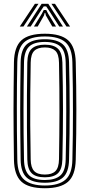

<svg xmlns="http://www.w3.org/2000/svg" viewBox="-20 -985 474 1012"><path d="M216.5 7.2Q130.5 7.2 92.8 -27.6Q55 -62.5 53.5 -142.8Q52.5 -215.8 51.9 -279Q51.2 -342.2 51.2 -402Q51.2 -461.8 51.9 -524Q52.5 -586.2 53.5 -657.2Q55 -737.8 92.9 -772.5Q130.8 -807.2 216.5 -807.2Q300.5 -807.2 338.9 -772.9Q377.2 -738.5 379.2 -657.5Q380.8 -592.2 381.6 -530.9Q382.5 -469.5 382.5 -407.8Q382.5 -346 381.8 -280.6Q381 -215.2 379.2 -142.5Q377.2 -60.2 338.1 -26.5Q299 7.2 216.5 7.2ZM216.5 -7.2Q290 -7.2 325 -37.8Q360 -68.2 361.5 -143Q363 -210.2 363.8 -272.1Q364.5 -334 364.5 -395Q364.5 -456 363.9 -520.4Q363.2 -584.8 361.5 -656.8Q360 -730.8 325.5 -761.8Q291 -792.8 216.5 -792.8Q139.5 -792.8 106.1 -761Q72.8 -729.2 71.2 -656.8Q70 -597.2 69.4 -540.1Q68.8 -483 68.8 -422.8Q68.8 -362.5 69.2 -294Q69.8 -225.5 71.2 -143Q72.5 -67.8 108 -37.5Q143.5 -7.2 216.5 -7.2ZM216.5 -21.8Q149.5 -21.8 119.8 -49.9Q90 -78 88.8 -143Q87.8 -215.8 87.1 -279Q86.5 -342.2 86.5 -402Q86.5 -461.8 87.1 -523.9Q87.8 -586 88.8 -656.8Q90 -722 119.6 -750.1Q149.2 -778.2 216.5 -778.2Q281.5 -778.2 311.9 -750.6Q342.2 -723 344 -656.5Q345.5 -595.2 346.4 -534.2Q347.2 -473.2 347.2 -410.4Q347.2 -347.5 346.5 -281.2Q345.8 -215 344 -143.5Q342.5 -76.2 311.4 -49Q280.2 -21.8 216.5 -21.8ZM216.5 -36.2Q270.2 -36.2 297.6 -59.6Q325 -83 326.2 -144Q327.8 -210 328.5 -272.5Q329.2 -335 329.2 -397Q329.2 -459 328.6 -523Q328 -587 326.2 -656Q325 -716 298.2 -740Q271.5 -764 216.5 -764Q158.5 -764 133 -739Q107.5 -714 106.5 -656.5Q105.2 -591.8 104.6 -530.6Q104 -469.5 103.9 -408.1Q103.8 -346.8 104.4 -281.5Q105 -216.2 106.5 -143.5Q107.5 -86.2 133 -61.2Q158.5 -36.2 216.5 -36.2ZM216.5 -50.5Q168.2 -50.5 146.6 -72.4Q125 -94.2 124 -144.5Q122.5 -229 122 -312.9Q121.5 -396.8 122 -482.1Q122.5 -567.5 124 -656Q125 -708.2 147.9 -728.9Q170.8 -749.5 216.5 -749.5Q263.5 -749.5 285.5 -728.2Q307.5 -707 308.8 -655.8Q310.2 -592.8 311.1 -532.1Q312 -471.5 312 -409.9Q312 -348.2 311.2 -282.9Q310.5 -217.5 308.8 -145Q307.5 -93 285.4 -71.8Q263.2 -50.5 216.5 -50.5ZM216.5 -65Q254 -65 272.1 -83Q290.2 -101 291 -145.8Q292 -208.5 292.6 -269Q293.2 -329.5 293.4 -390.8Q293.5 -452 293 -517.1Q292.5 -582.2 291 -654Q290.2 -700.2 271.5 -717.6Q252.8 -735 216.5 -735Q178.8 -735 160.6 -717.1Q142.5 -699.2 141.8 -655.5Q140.2 -573.5 139.6 -492.6Q139 -411.8 139.4 -326.2Q139.8 -240.8 141.8 -144.5Q142.5 -102 160 -83.5Q177.5 -65 216.5 -65ZM84.2 -845 164 -965H182.8L103.5 -845ZM121.8 -845 199.5 -965H234.5L312 -845H292.5L239.8 -927L223.5 -951.2H210.5L194 -926.8L141.5 -845ZM158.8 -845 200.8 -913.2 210.5 -932.2H223.8L233.5 -913.2L275.5 -845H255.8L221.8 -903.5L218.5 -917H215.5L212 -903.5L178.5 -845ZM330.5 -845 251 -965H269.8L349.5 -845Z"/></svg>

Font: Big Shoulders Inline Text Thin Medium
Style: Regular
Weight: 500
Version: Version 2.002